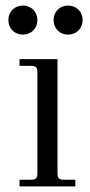

<svg xmlns="http://www.w3.org/2000/svg" viewBox="-20 -668 322 688"><path d="M50 0H250V-24H208C192 -24 186 -30 186 -46V-456H50V-432H92C108 -432 114 -426 114 -410V-46C114 -30 108 -24 92 -24H50ZM172 -596C172 -566 194 -544 224 -544C254 -544 276 -566 276 -596C276 -626 254 -648 224 -648C194 -648 172 -626 172 -596ZM10 -596C10 -566 32 -544 62 -544C92 -544 114 -566 114 -596C114 -626 92 -648 62 -648C32 -648 10 -626 10 -596Z"/></svg>

Font: Old Standard
Style: Regular
Weight: 400
Designer: Alexey Kryukov <alexios@thessalonica.org.ru>
Version: Version 2.0